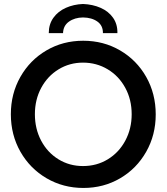

<svg xmlns="http://www.w3.org/2000/svg" viewBox="-20 -931 832 959"><path d="M34.2 -360.4Q34.2 -462.9 81.8 -546.9Q129.4 -630.9 211.9 -679.2Q294.4 -727.5 395.5 -727.5Q497.1 -727.5 579.8 -679.2Q662.6 -630.9 710.2 -546.9Q757.8 -462.9 757.8 -359.4Q757.8 -256.8 710.2 -172.9Q662.6 -88.9 580.1 -40.5Q497.6 7.8 396.5 7.8Q295.9 7.8 212.9 -40.5Q129.9 -88.9 82 -173.1Q34.2 -257.3 34.2 -360.4ZM637.7 -360.4Q637.7 -433.6 605.7 -492.4Q573.7 -551.3 518.1 -584.7Q462.4 -618.2 394.5 -618.2Q327.6 -618.2 272.7 -584.7Q217.8 -551.3 186 -492.4Q154.3 -433.6 154.3 -360.4Q154.3 -287.6 185.5 -228.5Q216.8 -169.4 271.7 -135.5Q326.7 -101.6 394.5 -101.6Q463.4 -101.6 518.8 -135.5Q574.2 -169.4 606 -228.8Q637.7 -288.1 637.7 -360.4ZM566.4 -765.6H494.1Q494.6 -803.2 466.6 -823.2Q438.5 -843.3 394.5 -843.8Q353 -843.3 324.5 -823Q295.9 -802.7 294.9 -765.6H223.6Q223.6 -810.1 246.8 -842.3Q270 -874.5 308.8 -891.8Q347.7 -909.2 394.5 -911.1Q443.4 -909.2 482.7 -891.8Q522 -874.5 544.7 -842.3Q567.4 -810.1 566.4 -765.6Z"/></svg>

Font: Reddit Sans Vanilla SemiBold
Style: Regular
Weight: 600
Designer: Stephen Hutchings
Foundry: Reddit
Version: Version 1.013